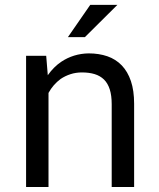

<svg xmlns="http://www.w3.org/2000/svg" viewBox="-20 -753 640 773"><path d="M85 0H175.3V-378.9Q184.6 -396 197 -410.2Q209.5 -424.3 224.1 -435.1Q242.2 -447.3 263.7 -454.3Q285.2 -461.4 310.1 -461.4Q338.9 -461.4 361.1 -454.6Q383.3 -447.8 398.9 -432.6Q414.1 -417.5 421.9 -393.1Q429.7 -368.7 429.7 -333.5V0H520V-335.4Q520 -388.2 507.1 -426.5Q494.1 -464.8 470.2 -489.7Q446.3 -514.6 412.4 -526.4Q378.4 -538.1 336.9 -538.1Q306.2 -537.6 278.6 -529.1Q251 -520.5 227.5 -504.9Q211.9 -494.6 198 -480.7Q184.1 -466.8 172.4 -450.2L166 -528.3H85ZM343.3 -733.4 253.4 -603.5H321.8L452.6 -733.4Z"/></svg>

Font: RobotoMono Nerd Font
Style: Regular
Weight: 400
Monospace: yes
Designer: Google
Version: Version 3.000;Nerd Fonts 3.2.1